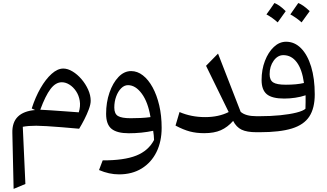

<svg xmlns="http://www.w3.org/2000/svg" viewBox="-20 -867 2145 1259"><path d="M210 -145.5 188 -155.8Q211.9 -230 245.8 -289.1Q279.8 -348.1 318.6 -382.8Q357.4 -417.5 395 -417.5Q424.3 -417.5 455.8 -398.4Q487.3 -379.4 514.2 -348.1Q541 -316.9 557.9 -279.5Q574.7 -242.2 574.7 -206.1Q574.7 -183.1 562.5 -150.4Q550.3 -117.7 533 -83.7Q515.6 -49.8 499 -22.9Q440.4 -28.3 385.5 -32.7Q330.6 -37.1 286.6 -39.8Q242.7 -42.5 217.8 -42.5Q190.9 -42.5 169.4 -40.8Q147.9 -39.1 129.4 -35.6L146.5 339.4L69.3 371.6L61 4.9Q59.1 -64.9 97.2 -102.1Q135.3 -139.2 210 -145.5ZM244.1 -147.5Q270 -146.5 312.7 -143.6Q355.5 -140.6 404.3 -137.2Q453.1 -133.8 496.6 -130.4Q508.8 -170.4 502.9 -206.1Q497.1 -241.7 478.8 -269Q460.4 -296.4 435.5 -312Q410.6 -327.6 385.3 -327.6Q344.7 -327.6 311.3 -283.4Q277.8 -239.3 244.1 -147.5Z M760.3 276.4Q695.3 276.4 629.4 248L653.3 184.6Q793.5 185.1 873.3 153.3Q953.1 121.6 990.2 50.8Q989.7 34.7 988.3 21Q986.8 7.3 984.4 -9.3Q947.8 -1.5 907 2.7Q866.2 6.8 824.7 6.8Q747.6 6.8 711.7 -22Q675.8 -50.8 675.8 -120.6Q675.8 -195.8 697.8 -259.5Q719.7 -323.2 756.8 -362.1Q793.9 -400.9 839.8 -400.9Q880.9 -400.9 917 -372.8Q953.1 -344.7 980.7 -294.2Q1008.3 -243.7 1024.2 -176Q1040 -108.4 1040 -28.8Q1040 61.5 1005.9 130.4Q971.7 199.2 908.9 237.8Q846.2 276.4 760.3 276.4ZM966.8 -99.1Q950.7 -197.3 909.7 -252.9Q868.7 -308.6 819.3 -308.6Q794.9 -308.6 774.4 -288.1Q753.9 -267.6 741.7 -234.1Q729.5 -200.7 729.5 -161.6Q729.5 -120.6 753.9 -106.2Q778.3 -91.8 836.4 -91.8Q866.7 -91.8 901.1 -93.3Q935.5 -94.7 966.8 -99.1Z M1479.5 -132.3 1331.1 -435.5 1409.7 -515.6 1558.1 -133.8Q1590.3 -105 1662.1 -105H1662.6V0H1662.1Q1598.6 0 1564 -16.8Q1529.3 -33.7 1508.8 -74.2Q1472.2 -32.7 1428.2 -13.2Q1384.3 6.3 1318.8 6.3Q1267.1 6.3 1224.9 -4.9Q1182.6 -16.1 1130.9 -43.5L1157.2 -132.3Q1234.4 -99.1 1325.2 -99.1Q1413.6 -99.1 1479.5 -132.3Z M2043.9 -248Q2043.9 -157.7 2008.5 -103.3Q1973.1 -48.8 1894 -24.4Q1814.9 0 1682.6 0H1662.6Q1646 0 1646 -33.2V-71.8Q1646 -105 1662.6 -105H1681.2Q1754.9 -105 1817.6 -111.3Q1880.4 -117.7 1923.8 -128.7Q1967.3 -139.6 1982.9 -153.8Q1983.9 -173.8 1983.9 -197.8Q1983.9 -221.7 1983.9 -242.2Q1952.1 -231.4 1915.8 -226.1Q1879.4 -220.7 1843.3 -220.7Q1764.2 -220.7 1729.7 -249Q1695.3 -277.3 1695.3 -342.3Q1695.3 -410.6 1717.3 -467.8Q1739.3 -524.9 1775.6 -559.1Q1812 -593.3 1856 -593.3Q1912.1 -593.3 1954.3 -550.3Q1996.6 -507.3 2020.3 -429.7Q2043.9 -352.1 2043.9 -248ZM1973.1 -322.8Q1960.9 -412.1 1926 -458.7Q1891.1 -505.4 1837.9 -505.4Q1800.8 -505.4 1774.4 -468.8Q1748 -432.1 1748 -380.4Q1748 -341.8 1771.2 -326.7Q1794.4 -311.5 1854.5 -311.5Q1925.3 -311.5 1973.1 -322.8ZM1727.1 -772.5Q1756.3 -812 1779.3 -847.2Q1813 -834.5 1853.5 -793.9Q1840.3 -774.9 1827.1 -756.8Q1814 -738.8 1800.8 -720.2Q1767.1 -751 1727.1 -772.5ZM1883.8 -772.5Q1905.3 -801.8 1936 -847.2Q1969.2 -834 2010.7 -793.9Q1981 -752 1957.5 -720.2Q1927.7 -748 1883.8 -772.5Z"/></svg>

Font: Pinar-DS1-FD Medium
Style: Regular
Weight: 500
Designer: Amin Abedi
Version: Version 3.000